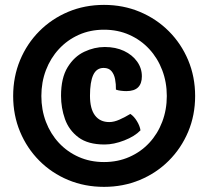

<svg xmlns="http://www.w3.org/2000/svg" viewBox="-20 -724 831 766"><path d="M32.5 -341Q32.5 -417.5 60 -483.8Q87.5 -550 136.8 -599.5Q186 -649 252 -676.8Q318 -704.5 395 -704.5Q471.5 -704.5 537.8 -676.8Q604 -649 653.5 -599.5Q703 -550 730.8 -483.8Q758.5 -417.5 758.5 -341Q758.5 -264.5 730.8 -198.5Q703 -132.5 653.5 -83Q604 -33.5 537.8 -6Q471.5 21.5 395 21.5Q318 21.5 252 -6Q186 -33.5 136.8 -83Q87.5 -132.5 60 -198.5Q32.5 -264.5 32.5 -341ZM145 -341Q145 -286 163.2 -238Q181.5 -190 215 -154Q248.5 -118 294.2 -97.8Q340 -77.5 395 -77.5Q450 -77.5 496 -97.8Q542 -118 575.5 -154Q609 -190 627.2 -238Q645.5 -286 645.5 -341Q645.5 -396 627.2 -444Q609 -492 575.5 -528.2Q542 -564.5 496 -585Q450 -605.5 395 -605.5Q340 -605.5 294.2 -585Q248.5 -564.5 215 -528.2Q181.5 -492 163.2 -444Q145 -396 145 -341ZM442.5 -366.5Q443 -388 439.2 -407.8Q435.5 -427.5 424.8 -440.2Q414 -453 393.5 -453Q365 -453 352 -425Q339 -397 339 -342Q339 -290 359 -263.5Q379 -237 416 -237Q435 -237 457.2 -247Q479.5 -257 500 -269.5Q514.5 -260 526.2 -240.8Q538 -221.5 540.5 -204Q517.5 -180 475.8 -163.8Q434 -147.5 397 -147.5Q331 -147.5 293 -176Q255 -204.5 239.2 -249Q223.5 -293.5 223.5 -342Q223.5 -413 249.8 -455.8Q276 -498.5 316.2 -517.5Q356.5 -536.5 398 -536.5Q441.5 -536.5 474.8 -520.8Q508 -505 527 -478.5Q546 -452 546 -419.5Q546 -390.5 530.8 -375.5Q515.5 -360.5 484 -360.5Q474 -360.5 462 -362Q450 -363.5 442.5 -366.5Z"/></svg>

Font: Signika Negative
Style: Bold
Weight: 700
Designer: Anna Giedry
Foundry: Anna Giedry
Version: Version 2.001